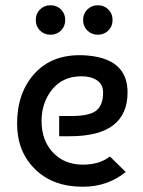

<svg xmlns="http://www.w3.org/2000/svg" viewBox="-20 -700 545 730"><path d="M295 -490Q465 -483 465 -349Q465 -182 246 -182H205V-259H253Q320 -259 346 -279.5Q372 -300 372 -348Q372 -379 349 -394.5Q326 -410 290 -410Q219 -410 178.5 -360Q138 -310 138 -240Q138 -166 181.5 -120Q225 -74 295 -74Q358 -74 398 -105L458 -46Q389 10 295 10Q181 10 113 -57Q45 -124 45 -230Q45 -348 112 -421Q179 -494 295 -490ZM132 -584Q116 -600 116 -624Q116 -648 132 -664Q148 -680 172 -680Q196 -680 212 -664Q228 -648 228 -624Q228 -600 212 -584Q196 -568 172 -568Q148 -568 132 -584ZM312 -584Q296 -600 296 -624Q296 -648 312 -664Q328 -680 352 -680Q376 -680 392 -664Q408 -648 408 -624Q408 -600 392 -584Q376 -568 352 -568Q328 -568 312 -584Z"/></svg>

Font: Baumans
Style: Regular
Weight: 400
Designer: Henadij Zarechnjuk
Foundry: Cyreal (www.cyreal.org)
Version: Version 001.001